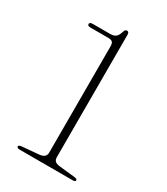

<svg xmlns="http://www.w3.org/2000/svg" viewBox="-180 -802 768 883"><g transform="rotate(30 204.0 -360.5)"><path d="M75.5 -649H168.5Q185 -649 191.2 -642.8Q197.5 -636.5 197.5 -619V-55.5Q197.5 -42 188.5 -34.5Q179.5 -27 163 -25.5L73.5 -17.5Q58 -16 58 -8.5Q58 -4.5 62 -2.2Q66 0 72 0H354.5Q362 0 365.5 -2Q369 -4 369 -8Q369 -15.5 353 -17L273 -25.5Q253.5 -27.5 246 -34.8Q238.5 -42 238.5 -55.5V-705.5Q238.5 -721 227.5 -721Q222 -721 218.8 -717.5Q215.5 -714 213 -705.5Q206 -683 195.2 -676Q184.5 -669 168 -669H75Q67 -669 62.8 -666.5Q58.5 -664 58.5 -659.5Q58.5 -653.5 63 -651.2Q67.5 -649 75.5 -649Z"/></g></svg>

Font: Fraunces Thin
Style: Regular
Weight: 250
Version: Version 1.000;[b76b70a41]